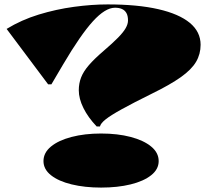

<svg xmlns="http://www.w3.org/2000/svg" viewBox="-20 -835 994 870"><path d="M468 -815Q603 -815 697 -793.5Q791 -772 840 -731.5Q889 -691 889 -632Q889 -590 868.5 -555Q848 -520 799.5 -485.5Q751 -451 667 -410Q582 -368 531.5 -340Q481 -312 458.5 -294Q436 -276 433 -262H418Q379 -303 358 -345.5Q337 -388 337 -426Q337 -457 347.5 -484Q358 -511 382.5 -539.5Q407 -568 449 -604Q491 -640 515 -664.5Q539 -689 549.5 -707.5Q560 -726 560 -742Q560 -764 552.5 -776.5Q545 -789 532 -794.5Q519 -800 501 -800Q457 -800 401 -738.5Q345 -677 266 -543L213 -453H198L10 -704Q77 -745 155.5 -769Q234 -793 315 -804Q396 -815 468 -815ZM438 -230Q513 -230 572 -214.5Q631 -199 665 -171Q699 -143 699 -105Q699 -68 665 -41Q631 -14 572 0.5Q513 15 438 15Q364 15 304.5 0.5Q245 -14 211 -41Q177 -68 177 -105Q177 -143 211 -171Q245 -199 304.5 -214.5Q364 -230 438 -230Z"/></svg>

Font: Kalnia Expanded
Style: Bold
Weight: 700
Width: 7
Designer: Frida Medrano
Foundry: Frida Medrano
Version: Version 1.105